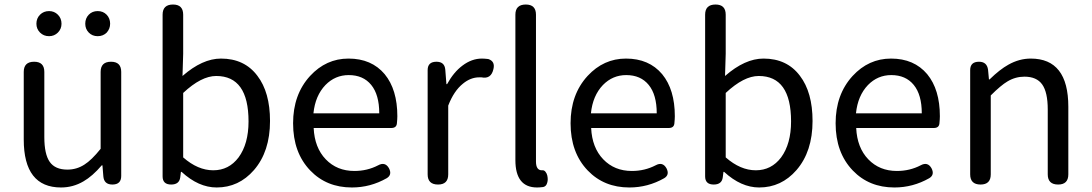

<svg xmlns="http://www.w3.org/2000/svg" viewBox="-20 -816 4829 849"><path d="M250 13Q85 13 85 -199V-498Q85 -543 131 -543Q176 -543 176 -498V-210Q176 -134 200 -100Q224 -66 278 -66Q319 -66 353 -88Q385 -108 425 -158V-498Q425 -543 471 -543Q516 -543 516 -498V-271V-38Q516 0 477 0Q440 0 437 -36L433 -85H430Q389 -37 349 -14Q303 13 250 13ZM197 -656Q173 -656 157 -672Q141 -688 141 -711Q141 -735 157 -751Q173 -767 197 -767Q220 -767 236 -751Q252 -735 252 -711Q252 -688 236 -672Q220 -656 197 -656ZM412 -656Q388 -656 372.5 -672Q357 -688 357 -711Q357 -735 372.5 -751Q388 -767 412 -767Q436 -767 451.5 -751Q467 -735 467 -711Q467 -689 452 -672Q436 -656 412 -656Z M938 13Q858 13 783 -56H780L777 -32Q773 0 737 0Q699 0 699 -36V-398V-751Q699 -796 745 -796Q790 -796 790 -751V-578L787 -480Q875 -557 957 -557Q1061 -557 1118 -481Q1174 -408 1174 -281Q1174 -146 1103 -64Q1036 13 938 13ZM923 -63Q992 -63 1035 -120Q1079 -180 1079 -279Q1079 -480 936 -480Q870 -480 790 -405V-262V-120Q855 -63 923 -63Z M1536 13Q1424 13 1352 -62Q1276 -141 1276 -271Q1276 -398 1351 -480Q1422 -557 1521 -557Q1623 -557 1681 -488Q1737 -420 1737 -302Q1737 -290 1735 -270Q1733 -250 1710 -250H1550H1367Q1371 -163 1420.5 -111.5Q1470 -60 1547 -60Q1604 -60 1652 -85Q1683 -102 1700 -72Q1715 -43 1690 -28Q1618 13 1536 13ZM1366 -315H1511H1657Q1657 -397 1621.5 -440.5Q1586 -484 1522 -484Q1462 -484 1419 -440Q1374 -393 1366 -315Z M1917 0Q1871 0 1871 -45V-271V-506Q1871 -543 1910 -543Q1946 -543 1949 -508L1954 -444H1957Q1986 -497 2025 -526Q2066 -557 2111 -557Q2121 -557 2139 -555Q2170 -545 2162 -511Q2152 -465 2109 -474Q2104 -474 2099 -474Q2061 -474 2027 -446Q1987 -414 1962 -349V-45Q1962 0 1917 0Z M2355 13Q2259 13 2259 -108V-751Q2259 -796 2305 -796Q2350 -796 2350 -751V-449V-102Q2350 -63 2376 -63Q2377 -63 2378 -63Q2386 -64 2392 -56.5Q2398 -49 2400 -40Q2404 -22 2400 -9Q2396 8 2382 11Q2366 13 2355 13Z M2763 13Q2651 13 2579 -62Q2503 -141 2503 -271Q2503 -398 2578 -480Q2649 -557 2748 -557Q2850 -557 2908 -488Q2964 -420 2964 -302Q2964 -290 2962 -270Q2960 -250 2937 -250H2777H2594Q2598 -163 2647.5 -111.5Q2697 -60 2774 -60Q2831 -60 2879 -85Q2910 -102 2927 -72Q2942 -43 2917 -28Q2845 13 2763 13ZM2593 -315H2738H2884Q2884 -397 2848.5 -440.5Q2813 -484 2749 -484Q2689 -484 2646 -440Q2601 -393 2593 -315Z M3337 13Q3257 13 3182 -56H3179L3176 -32Q3172 0 3136 0Q3098 0 3098 -36V-398V-751Q3098 -796 3144 -796Q3189 -796 3189 -751V-578L3186 -480Q3274 -557 3356 -557Q3460 -557 3517 -481Q3573 -408 3573 -281Q3573 -146 3502 -64Q3435 13 3337 13ZM3322 -63Q3391 -63 3434 -120Q3478 -180 3478 -279Q3478 -480 3335 -480Q3269 -480 3189 -405V-262V-120Q3254 -63 3322 -63Z M3935 13Q3823 13 3751 -62Q3675 -141 3675 -271Q3675 -398 3750 -480Q3821 -557 3920 -557Q4022 -557 4080 -488Q4136 -420 4136 -302Q4136 -290 4134 -270Q4132 -250 4109 -250H3949H3766Q3770 -163 3819.5 -111.5Q3869 -60 3946 -60Q4003 -60 4051 -85Q4082 -102 4099 -72Q4114 -43 4089 -28Q4017 13 3935 13ZM3765 -315H3910H4056Q4056 -397 4020.5 -440.5Q3985 -484 3921 -484Q3861 -484 3818 -440Q3773 -393 3765 -315Z M4316 0Q4270 0 4270 -45V-271V-506Q4270 -543 4309 -543Q4344 -543 4349 -508L4353 -465H4356Q4401 -509 4439 -530Q4487 -557 4538 -557Q4704 -557 4704 -344V-45Q4704 0 4659 0Q4613 0 4613 -45V-332Q4613 -408 4588.5 -442.5Q4564 -477 4510 -477Q4470 -477 4435 -456Q4406 -439 4361 -394V-45Q4361 0 4316 0Z"/></svg>

Font: GenSenRounded JP R
Style: Regular
Weight: 400
Version: Version 1.501;PS 1;hotconv 16.6.51;makeotf.lib2.5.65220